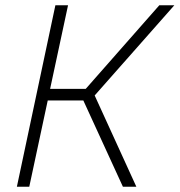

<svg xmlns="http://www.w3.org/2000/svg" viewBox="-20 -708 681 728"><path d="M44 0 190 -688H238L170 -371H305L584 -688H641L339 -346L497 0H446L296 -327H161L91 0Z"/></svg>

Font: Saira Semi Condensed ExtraLight
Style: Italic
Weight: 200
Width: 4
Italic angle: -12°
Designer: Hector Gatti with collaboration of the Omnibus-Type team
Foundry: Omnibus-Type
Version: Version 1.001; ttfautohint (v1.8)